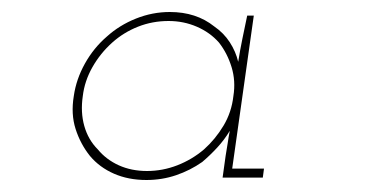

<svg xmlns="http://www.w3.org/2000/svg" viewBox="-20 -602 625 320"><path d="M103 -442Q98 -412 106 -387Q114 -362 130 -342Q146 -323 170 -312.5Q194 -302 224 -302Q250 -302 273.5 -310Q297 -318 317 -332Q330 -343 342 -356Q354 -369 363 -384Q361 -374 359.5 -363.5Q358 -353 356 -342L351 -306H418L420 -321H367L403 -576H392Q388 -557 384 -537.5Q380 -518 377 -499Q373 -516 363 -531.5Q353 -547 337 -558Q322 -570 303.5 -576Q285 -582 263 -582Q234 -582 206.5 -571Q179 -560 158 -541Q136 -522 121.5 -496Q107 -470 103 -442ZM118 -442Q121 -467 134 -490Q147 -513 167 -531Q186 -548 210 -557.5Q234 -567 261 -567Q286 -567 308 -557.5Q330 -548 345 -531Q359 -513 366 -490Q373 -467 369 -442Q366 -415 352.5 -392.5Q339 -370 320 -353Q300 -336 275.5 -326.5Q251 -317 225 -317Q199 -317 178 -326.5Q157 -336 143 -353Q127 -369 120.5 -392Q114 -415 118 -442Z"/></svg>

Font: Josefin Slab Thin ExtraLight
Style: Italic
Weight: 250
Italic angle: -12°
Version: Version 2.000